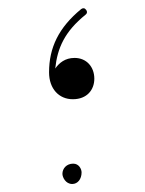

<svg xmlns="http://www.w3.org/2000/svg" viewBox="-20 -468 354 470"><path d="M158.2 -225.1C192.9 -225.1 210.9 -248 210.9 -275.4C210.9 -304.2 191.9 -326.2 162.6 -326.2C139.2 -326.2 125 -314 115.2 -300.3C120.6 -350.6 138.2 -390.6 189.5 -432.1C191.9 -434.1 192.9 -436 192.9 -438.5C192.9 -439.9 192.4 -441.9 190.9 -443.8C189 -446.3 187 -447.8 184.6 -447.8C182.6 -447.8 180.7 -447.3 178.7 -445.8C123.5 -400.4 100.1 -351.1 100.1 -291C100.1 -250.5 124.5 -225.1 158.2 -225.1ZM132.8 -42.5C132.8 -34.2 140.6 -17.6 156.7 -17.6C170.4 -17.6 179.7 -29.8 179.7 -45.9C179.7 -54.2 173.3 -67.4 159.2 -67.4C143.1 -67.4 132.8 -55.7 132.8 -42.5Z"/></svg>

Font: Mikhak Thin
Style: Regular
Weight: 100
Designer: Amin Abedi
Version: Version 3.2